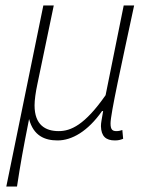

<svg xmlns="http://www.w3.org/2000/svg" viewBox="-20 -500 536 700"><path d="M3 180H42C55 95 63 50 86 -66C102 -5 143 12 190 12C242 12 300 -21 352 -95H356C351 -64 348 -53 348 -40C349 -3 366 12 399 12C411 12 419 10 429 6L426 -26C420 -24 413 -22 405 -22C391 -22 383 -26 383 -50C383 -85 423 -265 469 -480H431L365 -153C289 -44 238 -22 194 -22C146 -22 106 -44 106 -116C106 -135 110 -164 116 -192L176 -480H138Z"/></svg>

Font: Source Sans Pro Light
Style: Italic
Weight: 300
Italic angle: -11°
Designer: Paul D. Hunt
Foundry: Adobe Systems Incorporated
Version: Version 3.006;hotconv 1.0.111;makeotfexe 2.5.65597